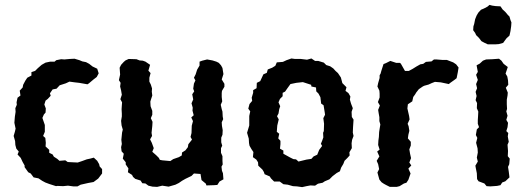

<svg xmlns="http://www.w3.org/2000/svg" viewBox="-20 -752 2170 788"><path d="M215 11 210 12 182 3 166 -3 153 -10 138 -20 118 -24 106 -40 96 -45 81 -66V-73L73 -87L65 -104L52 -118L57 -130L47 -142L43 -157L42 -173L36 -194L41 -211L44 -224L39 -248L41 -273L44 -293L43 -308L49 -322L48 -332L52 -351L64 -360L61 -380L73 -393L75 -404L84 -421L92 -433L109 -442V-456L124 -461L135 -472L151 -486L167 -495L186 -499H204L211 -505L231 -509L244 -508L266 -510L286 -511L306 -505L318 -500L333 -497L346 -490L360 -479L379 -470L385 -451L377 -436L364 -426L345 -410L339 -406L305 -412L287 -414L265 -417L250 -410L225 -402L212 -388L196 -385L185 -369L188 -359L176 -346L167 -339L162 -323L168 -307L167 -290L160 -282L154 -268L164 -239V-211L157 -194L166 -186L168 -166L167 -151L182 -137V-125L196 -118L201 -109L215 -100L224 -92L248 -94L258 -87L277 -86L299 -85L317 -91L336 -98L350 -101L365 -105L379 -92L387 -78L389 -69L399 -58V-40L383 -19L364 -5L342 -1L311 6L298 13H281L259 10L239 12Z M625 15 606 14 589 10 577 1 564 0 557 -11 535 -18 526 -26 522 -34 505 -45 507 -61 496 -77V-86L484 -101L488 -121L479 -131L477 -148L480 -161L478 -178L481 -208L484 -220L479 -237L477 -256L480 -274V-286L479 -304L480 -319L481 -332L474 -345L480 -363L477 -381L473 -397L475 -412L468 -423L473 -446L471 -474L477 -486L488 -498L495 -504L508 -510L540 -509L553 -504L566 -503L577 -499L596 -486L589 -462L598 -452L593 -433V-417L599 -405L604 -389L603 -376L605 -360L600 -345L597 -335L598 -316L605 -297V-281L599 -267L606 -252L605 -235L602 -207L604 -194L596 -180L603 -166L611 -144L605 -129L621 -115L632 -104L636 -96L646 -94L679 -91L691 -99L714 -107L726 -114L727 -126L741 -135L751 -148L753 -160L768 -179L762 -190L766 -206L767 -236L772 -255L765 -270L775 -279L770 -298L771 -310L766 -328L773 -344L769 -365L777 -377L773 -388L776 -409L782 -422L776 -433L783 -447L789 -466L799 -483V-499L810 -503L830 -508L852 -504L868 -499L878 -494L887 -484L893 -473L897 -448L890 -426L901 -408V-396L891 -379L890 -370V-354L892 -336L886 -322L890 -304L893 -294L894 -274L896 -263L890 -250L891 -235L894 -218L893 -199L888 -187V-168L892 -154L887 -144V-125L893 -111V-92L894 -77L889 -68L891 -51L895 -41L897 -16L881 -7L872 7L858 8L827 9L825 2L807 -13L803 -38L776 -40L766 -30L741 -18L727 -10L714 -1L700 6L686 10L672 14L646 10Z M1220 16 1199 13 1182 12 1161 6 1143 4 1128 -7H1105L1092 -20L1087 -28L1066 -37L1063 -46L1057 -56L1040 -72L1039 -86L1032 -97L1018 -107L1020 -128L1012 -140L1004 -154L1002 -165L1001 -183L994 -207L1003 -237V-264V-276L1007 -295L999 -306L1004 -325L1015 -338L1013 -351L1019 -371V-382L1033 -390L1034 -412L1048 -419L1055 -434L1061 -447L1075 -453L1079 -467L1097 -474L1110 -482L1116 -496L1141 -498L1156 -505L1176 -512L1191 -510H1215L1240 -507L1258 -512L1273 -502H1286L1309 -495L1319 -485L1335 -480L1348 -471L1357 -461L1367 -452L1379 -434L1383 -419L1385 -411L1402 -394L1398 -379L1410 -370L1418 -356L1416 -343L1421 -326L1428 -308L1423 -293L1424 -272L1431 -261L1429 -231L1428 -208L1431 -194L1425 -178L1423 -164L1424 -144L1414 -127L1415 -114L1406 -104L1394 -92L1389 -79L1380 -64L1375 -49L1362 -42L1345 -29L1332 -16L1313 -8L1304 -2L1285 2L1273 10L1254 9L1238 12ZM1205 -89 1238 -97 1258 -100 1267 -110 1282 -117 1290 -137 1302 -153 1297 -162 1302 -174 1307 -188 1306 -207 1309 -214 1310 -244 1307 -267 1314 -281 1313 -289 1308 -320 1298 -327 1295 -353 1287 -368 1278 -377 1277 -393 1258 -397 1257 -404 1223 -415 1196 -412 1172 -407 1159 -389 1150 -376 1140 -371V-357L1129 -346L1123 -332L1130 -316L1126 -304L1123 -286L1117 -275L1124 -262L1118 -237L1116 -211L1126 -203L1122 -184L1131 -174V-160L1129 -142L1143 -134V-121L1170 -106L1184 -99L1195 -98Z M1580 15 1564 7 1555 2 1546 -4 1537 -15 1529 -44 1536 -58 1532 -78 1526 -92 1537 -110 1528 -130 1538 -138 1532 -157 1533 -175 1535 -190 1536 -210 1538 -223 1541 -241 1537 -255V-271L1534 -288L1532 -301L1539 -319L1531 -333L1538 -352V-368L1537 -380L1529 -397L1532 -411L1538 -432V-443L1542 -450L1545 -461L1554 -489L1564 -493L1582 -502L1606 -494H1621L1625 -491L1642 -461H1658L1673 -469L1689 -479L1705 -488L1717 -490L1728 -498L1751 -500L1761 -508H1771L1796 -506H1814L1840 -496L1852 -488L1862 -475L1859 -456L1854 -431L1845 -424L1828 -412L1822 -407L1789 -414L1765 -416L1752 -411L1739 -405L1721 -400L1715 -397L1699 -386L1688 -372L1684 -365L1676 -354L1672 -336L1654 -324L1652 -307L1659 -276L1661 -262L1653 -244L1657 -234L1660 -215L1656 -199L1654 -184L1666 -170V-155L1660 -139L1663 -121L1667 -103L1660 -85L1668 -73L1656 -60L1665 -40L1656 -14L1648 -2L1638 1L1620 12L1608 15Z M1982 -570 1969 -576 1956 -583 1946 -596 1934 -608 1930 -617 1922 -628 1923 -644 1926 -653 1930 -673 1936 -688 1943 -700 1954 -712 1966 -717 1981 -725 1989 -732 2000 -729 2014 -727 2034 -726 2043 -713 2054 -703 2064 -691 2071 -684 2075 -670 2079 -660 2078 -645 2075 -624 2071 -606 2059 -595 2053 -587 2045 -576 2027 -571 2013 -570ZM1992 13 1977 12 1968 1 1944 -8 1938 -17 1937 -41 1933 -61 1931 -72 1941 -89 1937 -105 1941 -126 1940 -143 1934 -166 1939 -186 1933 -198 1937 -221 1946 -230 1941 -244V-259L1942 -275L1943 -294L1937 -308L1938 -329L1932 -341L1936 -358L1932 -375L1938 -390L1934 -407L1941 -424L1934 -445L1941 -457L1936 -484L1949 -491L1962 -503L1975 -508L2001 -509L2028 -511L2038 -503L2047 -490L2064 -477L2055 -450L2062 -438L2065 -422L2066 -404L2056 -392L2064 -372L2063 -360L2060 -343V-324L2061 -305L2058 -295L2063 -277L2058 -260L2065 -248L2063 -230L2058 -214L2066 -206L2064 -192L2068 -170L2063 -158L2065 -132L2064 -111L2072 -101L2070 -78L2065 -67L2068 -48L2071 -24L2054 -8L2041 -3L2034 8L2020 11Z"/></svg>

Font: Winky Rough Medium
Style: Regular
Weight: 500
Designer: Simon Atzbach
Foundry: typofactur
Version: Version 1.206; ttfautohint (v1.8.4.7-5d5b)